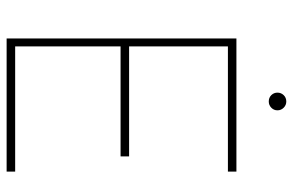

<svg xmlns="http://www.w3.org/2000/svg" viewBox="-176 -730 905 594"><g transform="rotate(90 277.0 -432.5)"><path d="M293.5 -811Q281.7 -811 273.9 -818.8Q266.1 -826.7 266.1 -837.9Q266.1 -849.1 273.9 -857.2Q281.7 -865.2 293.5 -865.2Q304.7 -865.2 312.7 -857.2Q320.8 -849.1 320.8 -837.9Q320.8 -826.7 312.7 -818.8Q304.7 -811 293.5 -811ZM510.3 -684.6H123V-378.9H463.4V-352.5H123V-26.4H510.3V0H98.6V-710.9H510.3Z"/></g></svg>

Font: Robert Sans Thin
Style: Regular
Weight: 100
Designer: Christian Robertson (extended by Adam Twardoch)
Foundry: Google
Version: Version 12.135;April 2, 2019;FontCreator 11.5.0.2425 64-bit;